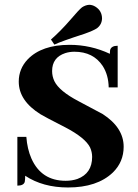

<svg xmlns="http://www.w3.org/2000/svg" viewBox="-20 -786 585 815"><path d="M504.9 -163.1Q504.9 -244.1 416 -301.8Q403.3 -308.6 313.5 -356.4Q231.4 -399.4 210.9 -441.4Q201.2 -461.9 201.2 -484.4Q201.2 -542 256.8 -560.5Q275.4 -566.4 295.9 -566.4Q376 -566.4 416 -505.9Q440.4 -467.8 441.4 -415H479.5V-591.8Q452.1 -591.8 447.3 -573.2Q446.3 -566.4 446.3 -557.6Q365.2 -595.7 275.4 -595.7Q157.2 -595.7 97.7 -534.2Q59.6 -494.1 59.6 -439.5Q59.6 -358.4 152.3 -300.8Q164.1 -293 257.8 -245.1Q341.8 -201.2 362.3 -160.2Q371.1 -140.6 371.1 -120.1Q371.1 -49.8 308.6 -26.4Q286.1 -18.6 258.8 -18.6Q155.3 -18.6 113.3 -113.3Q95.7 -153.3 91.8 -205.1H53.7V2Q80.1 2 85 -13.7Q86.9 -23.4 86.9 -40Q162.1 9.8 268.6 9.8Q392.6 9.8 459 -53.7Q504.9 -98.6 504.9 -163.1ZM391.6 -666Q412.1 -681.6 413.1 -707Q413.1 -740.2 384.8 -757.8Q372.1 -765.6 358.4 -765.6Q342.8 -764.6 328.1 -754.9Q315.4 -745.1 275.4 -698.2Q237.3 -654.3 196.3 -618.2L210.9 -596.7Q239.3 -610.4 338.9 -642.6Q377 -656.2 391.6 -666Z"/></svg>

Font: Abhaya Libre ExtraBold
Style: Regular
Weight: 800
Designer: Pushpananda Ekanayake, Sol Matas, Pathum Egodawatta
Foundry: Mooniak
Version: Version 1.050 ; ttfautohint (v1.6)